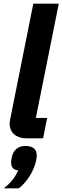

<svg xmlns="http://www.w3.org/2000/svg" viewBox="-21 -760 343 1055"><path d="M216 0 238 -112H176L302 -740H162L35 -105C33 -95 32 -88 32 -80C32 -32 68 0 122 0ZM118 42C79 42 52 64 44 104C41 119 40 126 40 131C40 155 49 174 79 176C61 216 38 246 -1 275H82C125 243 166 180 178 120C181 105 181 101 181 93C181 60 160 42 118 42Z"/></svg>

Font: Braiins Sans
Style: Bold Italic
Weight: 700
Italic angle: -11.31°
Designer: Mike Abbink, Paul van der Laan, Pieter van Rosmalen, Jiri Chlebus, Lubos Buracinsky
Foundry: Bold Monday, Sudetype
Version: Version 1.000;hotconv 1.0.109;makeotfexe 2.5.65596